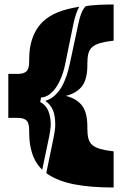

<svg xmlns="http://www.w3.org/2000/svg" viewBox="-20 -725 550 855"><path d="M486 110Q383 110 311.5 96Q240 82 195 52L186 46L219 -114Q222 -130 224 -143.5Q226 -157 226 -169Q226 -212 215 -236Q204 -260 182 -276Q205 -283 223 -299Q241 -315 254 -337.5Q267 -360 276 -386.5Q285 -413 291 -442L328 -615Q341 -680 363 -698Q390 -702 420.5 -703.5Q451 -705 486 -705V-544Q450 -540 427 -533.5Q404 -527 391 -515.5Q378 -504 373.5 -486.5Q369 -469 369 -442V-435Q369 -370 344 -339.5Q319 -309 273 -298Q319 -287 344 -256.5Q369 -226 369 -161V-153Q369 -126 373.5 -108.5Q378 -91 391 -79.5Q404 -68 427 -61.5Q450 -55 486 -51ZM130 -24Q110 -72 110 -133V-145Q110 -177 98 -188.5Q86 -200 60 -200H17V-396H60Q86 -396 98 -407.5Q110 -419 110 -451V-462Q110 -555 156.5 -613Q203 -671 311 -691L333 -695Q318 -670 307 -619L272 -448Q266 -415 255.5 -387Q245 -359 231 -338Q217 -317 200 -304.5Q183 -292 163 -291L159 -271Q186 -256 196 -229Q206 -202 206 -172Q206 -158 203.5 -144Q201 -130 199 -117L168 31Q144 8 130 -24Z"/></svg>

Font: J.M. Nexus Grotesque
Style: Regular
Weight: 900
Designer: deFharo
Foundry: deFharo
Version: Version 3.003